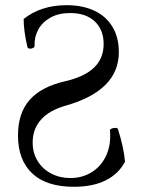

<svg xmlns="http://www.w3.org/2000/svg" viewBox="-20 -696 543 729"><path d="M48.3 -182.1Q48.3 -266.1 92.3 -316.4Q136.2 -366.7 228 -387.7Q300.3 -404.3 336.9 -439.2Q373.5 -474.1 373.5 -528.8Q373.5 -582.5 340.1 -614.5Q306.6 -646.5 245.6 -646.5Q202.6 -646.5 171.6 -629.2Q140.6 -611.8 125.2 -583.5Q109.9 -555.2 111.3 -522.9Q111.8 -517.6 106.4 -514.4Q101.1 -511.2 94.7 -511.2Q90.8 -511.2 87.6 -512.9Q84.5 -514.6 84 -517.6Q69.8 -579.1 69.8 -624Q135.7 -676.3 233.4 -676.3Q293.5 -676.3 337.9 -655.5Q382.3 -634.8 406.7 -594.7Q431.2 -554.7 431.2 -498Q431.2 -352.1 229.5 -294.9Q167.5 -277.3 135.7 -241.7Q104 -206.1 104 -155.3Q104 -115.2 123 -84.5Q142.1 -53.7 174.8 -36.9Q207.5 -20 247.1 -20Q290 -20 324.5 -40Q358.9 -60.1 378.7 -96.4Q398.4 -132.8 398.4 -179.2Q398.4 -193.8 397.5 -200.7Q397 -204.6 403.3 -207.5Q409.7 -210.4 417 -210.4Q426.3 -210.4 427.7 -206.1Q450.2 -135.3 454.6 -82Q430.2 -35.6 381.3 -11.2Q332.5 13.2 260.7 13.2Q156.2 13.2 102.3 -37.6Q48.3 -88.4 48.3 -182.1Z"/></svg>

Font: JuniusX Light
Style: Regular
Weight: 300
Designer: Peter S. Baker
Foundry: Briery Creek Software
Version: Version 1.008